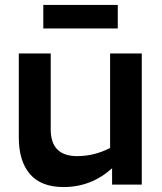

<svg xmlns="http://www.w3.org/2000/svg" viewBox="-20 -746 653 776"><path d="M553 0H433V-66Q349 10 237 10Q146 10 101 -42.5Q56 -95 56 -190V-530H185V-223Q185 -115 292 -115Q361 -115 425 -148V-530H553ZM155 -726H456V-631H155Z"/></svg>

Font: Roundo SemiBold
Style: Regular
Weight: 600
Designer: Namrata Goyal (Gurmukhi), Shiva Nallaperumal (Latin)
Foundry: Indian Type Foundry
Version: Version 1.000;PS 1.0;hotconv 1.0.88;makeotf.lib2.5.647800